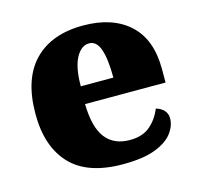

<svg xmlns="http://www.w3.org/2000/svg" viewBox="-87 -643 772 746"><g transform="rotate(-15 299.0 -270.5)"><path d="M320 10Q178 10 109.5 -62.5Q41 -135 41 -266Q41 -407 111 -479Q181 -551 308 -551Q426 -551 493.5 -489.5Q561 -428 561 -309V-254H237Q239 -160 272.5 -117Q306 -74 370 -74Q421 -74 451.5 -100Q482 -126 498 -166Q517 -161 529.5 -148Q542 -135 542 -115Q542 -85 520 -56Q498 -27 449.5 -8.5Q401 10 320 10ZM370 -325Q370 -399 356.5 -438.5Q343 -478 313 -478Q281 -478 260 -439Q239 -400 239 -325Z"/></g></svg>

Font: Noto Serif Hebrew Black
Style: Regular
Weight: 900
Version: Version 2.003